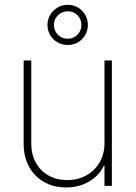

<svg xmlns="http://www.w3.org/2000/svg" viewBox="-20 -786 574 812"><path d="M421.9 -530.3H453.1V0H421.9V-85H418.9Q399.4 -43.5 356.9 -18.3Q314.5 6.8 259.8 6.8Q207.5 6.8 166.7 -16.1Q126 -39.1 103 -80.8Q80.1 -122.6 80.1 -176.8V-530.3H112.3V-177.7Q112.3 -132.8 131.6 -97.9Q150.9 -63 185.5 -43.7Q220.2 -24.4 264.6 -24.4Q308.6 -24.4 344.5 -43.9Q380.4 -63.5 401.1 -99.1Q421.9 -134.8 421.9 -180.7ZM180.7 -680.7Q180.7 -703.6 192.1 -723.1Q203.6 -742.7 223.4 -754.2Q243.2 -765.6 266.6 -765.6Q290 -765.6 309.6 -754.2Q329.1 -742.7 340.3 -723.1Q351.6 -703.6 351.6 -680.7Q351.6 -657.2 340.3 -637.7Q329.1 -618.2 309.6 -606.9Q290 -595.7 266.6 -595.7Q243.2 -595.7 223.4 -606.9Q203.6 -618.2 192.1 -637.7Q180.7 -657.2 180.7 -680.7ZM324.2 -680.7Q324.2 -705.1 307.6 -721.7Q291 -738.3 266.6 -738.3Q242.2 -738.3 225.1 -721.4Q208 -704.6 208 -680.7Q208 -656.2 224.9 -639.2Q241.7 -622.1 266.6 -622.1Q290.5 -622.1 307.4 -639.2Q324.2 -656.2 324.2 -680.7Z"/></svg>

Font: Pretendard GOV Thin
Style: Regular
Weight: 100
Designer: Base glyphs from Inter by Rasmus Andersson; Hangeul glyphs from Noto Sans CJK(Source Han Sans) by Jang Soo-young and Kan
Foundry: Kil Hyung-jin
Version: Version 1.309